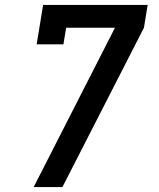

<svg xmlns="http://www.w3.org/2000/svg" viewBox="-20 -755 640 775"><path d="M116 0 444 -643H247L236 -576H128L154 -735H576L561 -643L232 0Z"/></svg>

Font: Iosevka Etoile Semibold
Style: Italic
Weight: 600
Italic angle: -9°
Designer: Belleve Invis
Foundry: Belleve Invis
Version: Version 22.1.2; ttfautohint (v1.8.4)